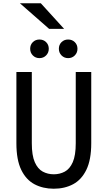

<svg xmlns="http://www.w3.org/2000/svg" viewBox="-20 -1139 656 1171"><path d="M308 12Q242 12 190.5 -15.2Q139 -42.5 109.5 -103.2Q80 -164 80 -265.5V-700H174V-265.5Q174 -191 192.2 -149.8Q210.5 -108.5 241 -92.2Q271.5 -76 308 -76Q344.5 -76 375 -92.2Q405.5 -108.5 423.8 -149.8Q442 -191 442 -265.5V-700H536.5V-265.5Q536.5 -165 507 -104Q477.5 -43 426 -15.5Q374.5 12 308 12ZM220.5 -784.5Q196.5 -784.5 180.2 -801Q164 -817.5 164 -841.5Q164 -866 180.2 -882Q196.5 -898 220.5 -898Q245 -898 261.2 -882Q277.5 -866 277.5 -841.5Q277.5 -817.5 261.2 -801Q245 -784.5 220.5 -784.5ZM395.5 -784.5Q371.5 -784.5 355.2 -801Q339 -817.5 339 -841.5Q339 -866 355.2 -882Q371.5 -898 395.5 -898Q420 -898 436.2 -882Q452.5 -866 452.5 -841.5Q452.5 -817.5 436.2 -801Q420 -784.5 395.5 -784.5ZM279.5 -963 101.5 -1119H229L371 -963Z"/></svg>

Font: Overpass Mono Light Medium
Style: Regular
Weight: 500
Monospace: yes
Version: Version 4.000